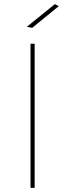

<svg xmlns="http://www.w3.org/2000/svg" viewBox="-20 -911 316 931"><path d="M128 -699H148V0H128ZM246 -891 265 -881 136 -776 110 -781Z"/></svg>

Font: Gontserrat Thin
Style: Regular
Weight: 250
Designer: Julieta Ulanovsky
Foundry: Julieta Ulanovsky
Version: Version 6.001